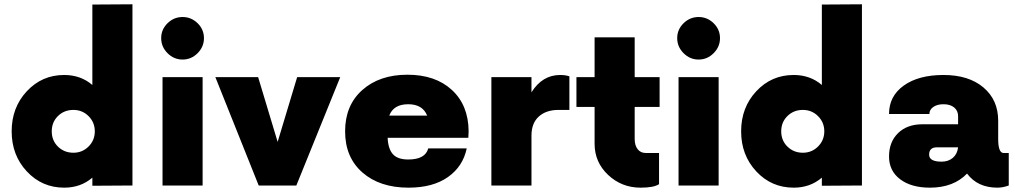

<svg xmlns="http://www.w3.org/2000/svg" viewBox="-20 -856 4684 886"><path d="M406.2 -835 591.2 -836.2V0L406.2 1.2V-36.2Q352.5 10 276.2 10Q173.8 10 103.8 -65Q33.8 -140 33.8 -250Q33.8 -360 103.8 -435Q173.8 -510 276.2 -510Q352.5 -510 406.2 -463.8ZM318.8 -151.2Q360 -151.2 388.8 -180Q417.5 -208.8 417.5 -250Q417.5 -291.2 388.8 -320Q360 -348.8 318.8 -348.8Q276.2 -348.8 247.5 -320.6Q218.8 -292.5 218.8 -250Q218.8 -207.5 247.5 -179.4Q276.2 -151.2 318.8 -151.2Z M891.9 -610.6Q862.5 -581.2 822.5 -581.2Q782.5 -581.2 753.1 -610.6Q723.8 -640 723.8 -680Q723.8 -720 753.1 -748.8Q782.5 -777.5 822.5 -777.5Q862.5 -777.5 891.9 -748.8Q921.2 -720 921.2 -680Q921.2 -640 891.9 -610.6ZM730 0V-500H915V0Z M1351.2 -500H1550L1347.5 0H1173.8L973.8 -500H1171.2L1261.2 -201.2Z M2142.5 -251.2 2141.2 -220H1768.8Q1771.2 -168.8 1793.1 -144.4Q1815 -120 1863.8 -120Q1942.5 -120 1956.2 -171.2H2133.8Q2116.2 -87.5 2046.9 -38.8Q1977.5 10 1865 10Q1732.5 10 1652.5 -60Q1572.5 -130 1572.5 -250Q1572.5 -370 1651.9 -440.6Q1731.2 -511.2 1860 -511.2Q1988.8 -511.2 2065 -441.2Q2141.2 -371.2 2142.5 -251.2ZM1863.8 -375Q1796.2 -375 1776.2 -322.5H1951.2Q1930 -375 1863.8 -375Z M2565 -510Q2588.8 -510 2607.5 -503.8V-348.8H2557.5Q2500 -348.8 2466.2 -318.1Q2432.5 -287.5 2432.5 -230V0H2247.5V-500H2432.5V-430Q2482.5 -510 2565 -510Z M3023.8 -362.5H2908.8V-215Q2908.8 -185 2922.5 -167.5Q2936.2 -150 2960 -150H3021.2V-6.2Q2997.5 10 2936.2 10Q2848.8 10 2786.2 -48.8Q2723.8 -107.5 2723.8 -192.5V-362.5H2640V-500H2723.8V-683.8H2908.8V-500H3023.8Z M3273.1 -610.6Q3243.8 -581.2 3203.8 -581.2Q3163.8 -581.2 3134.4 -610.6Q3105 -640 3105 -680Q3105 -720 3134.4 -748.8Q3163.8 -777.5 3203.8 -777.5Q3243.8 -777.5 3273.1 -748.8Q3302.5 -720 3302.5 -680Q3302.5 -640 3273.1 -610.6ZM3111.2 0V-500H3296.2V0Z M3772.5 -835 3957.5 -836.2V0L3772.5 1.2V-36.2Q3718.8 10 3642.5 10Q3540 10 3470 -65Q3400 -140 3400 -250Q3400 -360 3470 -435Q3540 -510 3642.5 -510Q3718.8 -510 3772.5 -463.8ZM3685 -151.2Q3726.2 -151.2 3755 -180Q3783.8 -208.8 3783.8 -250Q3783.8 -291.2 3755 -320Q3726.2 -348.8 3685 -348.8Q3642.5 -348.8 3613.8 -320.6Q3585 -292.5 3585 -250Q3585 -207.5 3613.8 -179.4Q3642.5 -151.2 3685 -151.2Z M4611.2 -150H4635V0Q4607.5 10 4582.5 10Q4491.2 10 4442.5 -55Q4380 10 4271.2 10Q4185 10 4133.8 -28.8Q4082.5 -67.5 4082.5 -133.8Q4082.5 -201.2 4124.4 -241.9Q4166.2 -282.5 4236.2 -282.5H4401.2V-320Q4401.2 -345 4383.1 -360Q4365 -375 4333.8 -375Q4305 -375 4286.9 -362.5Q4268.8 -350 4268.8 -330H4082.5Q4082.5 -412.5 4150.6 -461.2Q4218.8 -510 4333.8 -510Q4450 -510 4518.1 -452.5Q4586.2 -395 4586.2 -298.8V-215Q4586.2 -150 4611.2 -150ZM4325 -110Q4356.2 -110 4376.9 -127.5Q4397.5 -145 4401.2 -176.2H4303.8Q4267.5 -176.2 4267.5 -142.5Q4267.5 -110 4325 -110Z"/></svg>

Font: Now Alt Black
Style: Regular
Weight: 900
Designer: Alfredo Marco Pradil
Foundry: Alfredo Marco Pradil
Version: Version 1.002;PS 001.002;hotconv 1.0.88;makeotf.lib2.5.64775